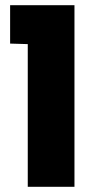

<svg xmlns="http://www.w3.org/2000/svg" viewBox="-20 -720 349 740"><path d="M19 -552 87 -550V0H267V-700H19Z"/></svg>

Font: Advent Pro Black
Style: Regular
Weight: 900
Version: Version 3.000